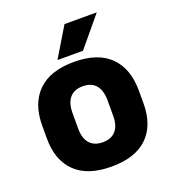

<svg xmlns="http://www.w3.org/2000/svg" viewBox="-129 -785 805 897"><g transform="rotate(-20 273.5 -336.5)"><path d="M273.4 14.2Q154.7 14.2 93.9 -45.2Q33.2 -104.6 33.2 -211.9V-276.5Q33.2 -385.4 94.1 -445.6Q155 -505.8 273.4 -505.8Q392.2 -505.8 452.9 -445.6Q513.5 -385.4 513.5 -276.5V-211.9Q513.5 -104.6 453 -45.2Q392.6 14.2 273.4 14.2ZM273.4 -106.7Q316.2 -106.7 338.3 -132.3Q360.5 -157.9 360.5 -205.5V-283.2Q360.5 -332.8 338.3 -358.9Q316.2 -384.9 273.4 -384.9Q231 -384.9 208.7 -358.9Q186.4 -332.8 186.4 -283.2V-205.5Q186.4 -157.9 208.7 -132.3Q231 -106.7 273.4 -106.7ZM205.9 -541.7 293.4 -686.8H452.3V-684.9L331.9 -540.2H205.9Z"/></g></svg>

Font: Anek Devanagari Medium
Style: Regular
Weight: 500
Designer: Kailash Malviya (Devanagari) & Yesha Goshar (Latin)
Foundry: Ek Type
Version: Version 1.003